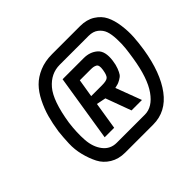

<svg xmlns="http://www.w3.org/2000/svg" viewBox="-166 -945 1158 1158"><g transform="rotate(-45 413.0 -366.0)"><path d="M392 -386H484Q523 -386 535.5 -397.5Q548 -409 554 -448Q557 -467 554.5 -478.5Q552 -490 543 -494.5Q534 -499 525.5 -500.5Q517 -502 502 -502H411ZM274 -153 342 -580H522Q575 -580 610 -549.5Q645 -519 635 -445Q631 -414 622 -391Q613 -368 605 -356.5Q597 -345 579.5 -335.5Q562 -326 556 -324.5Q550 -323 530 -318L592 -153H503L443 -316L383 -328L355 -153ZM184 -368Q174 -291 178.5 -226.5Q183 -162 215.5 -120Q248 -78 302 -78H542Q607 -78 658 -150Q709 -222 732 -368Q739 -412 742.5 -444.5Q746 -477 744.5 -519.5Q743 -562 733.5 -589Q724 -616 700 -635Q676 -654 638 -654H392Q316 -654 262.5 -591.5Q209 -529 184 -368ZM102 -375Q111 -435 124.5 -483.5Q138 -532 162 -580Q186 -628 217.5 -660Q249 -692 296.5 -712Q344 -732 404 -732H643Q699 -732 738 -707.5Q777 -683 795.5 -645.5Q814 -608 821 -556Q828 -504 825 -457Q822 -410 814 -358Q787 -190 716 -95Q645 0 535 0H296Q241 0 200 -25Q159 -50 138.5 -90Q118 -130 105.5 -179.5Q93 -229 95 -279.5Q97 -330 102 -375Z"/></g></svg>

Font: Exo
Style: Demi Bold Italic
Weight: 600
Designer: Natanael Gama
Version: Version 1